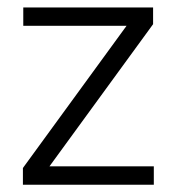

<svg xmlns="http://www.w3.org/2000/svg" viewBox="-20 -508 486 528"><path d="M403 -50.5V0H43V-46L328 -437H44V-487.5H401V-441.5L116 -50.5Z"/></svg>

Font: Anek Telugu Medium Light
Style: Regular
Weight: 300
Version: Version 1.003